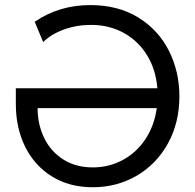

<svg xmlns="http://www.w3.org/2000/svg" viewBox="-20 -748 788 775"><path d="M43.9 -328.1V-391.6H615.2Q609.4 -466.3 574 -524.4Q538.6 -582.5 479.7 -615Q420.9 -647.5 347.7 -647.5Q289.1 -647.5 237.5 -628.7Q186 -609.9 154.3 -578.1L120.1 -660.2Q218.8 -727.5 344.7 -727.5Q457 -727.5 538.3 -677.2Q619.6 -627 661.9 -543Q704.1 -459 704.1 -359.4Q704.1 -252.4 657.7 -168.7Q611.3 -85 531.5 -38.6Q451.7 7.8 354.5 7.8Q259.8 7.8 189.5 -35.9Q119.1 -79.6 81.5 -155.8Q43.9 -231.9 43.9 -328.1ZM354.5 -72.3Q419.9 -72.3 475.3 -102.1Q530.8 -131.8 566.9 -186.3Q603 -240.7 612.8 -311.5H131.8Q131.8 -246.1 158.2 -191.4Q184.6 -136.7 235.1 -104.5Q285.6 -72.3 354.5 -72.3Z"/></svg>

Font: Reddit Sans Strawberry
Style: Regular
Weight: 400
Designer: Stephen Hutchings
Foundry: Reddit
Version: Version 1.013